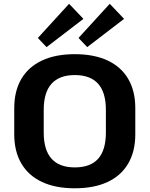

<svg xmlns="http://www.w3.org/2000/svg" viewBox="-20 -1001 804 1031"><path d="M381.5 10.1Q278.6 10.1 206 -23.7Q133.4 -57.5 94.9 -122.6Q56.5 -187.7 56.5 -279.8V-420.2Q56.5 -512.8 94.9 -577.6Q133.4 -642.5 206 -676.3Q278.6 -710.1 381.5 -710.1Q484.9 -710.1 557.5 -676.3Q630.1 -642.5 668.3 -577.6Q706.5 -512.8 706.5 -420.2V-279.8Q706.5 -187.7 668.3 -122.6Q630.1 -57.5 557.5 -23.7Q484.9 10.1 381.5 10.1ZM381.5 -102.1Q465.8 -102.1 507.2 -148.8Q548.6 -195.4 548.6 -289.2V-410.8Q548.6 -504.6 507 -551.2Q465.3 -597.9 381.5 -597.9Q298.7 -597.9 256.7 -551.2Q214.8 -504.6 214.8 -410.8V-289.2Q214.8 -195.4 256.7 -148.8Q298.7 -102.1 381.5 -102.1ZM428 -899.7 230 -748 183.3 -797.2 351 -980.6ZM646.3 -899.7 448.4 -748 401.6 -797.2 569.3 -980.6Z"/></svg>

Font: Pathway Extreme 8pt Thin 12pt
Style: Regular
Weight: 100
Version: Version 1.001;gftools[0.9.26]